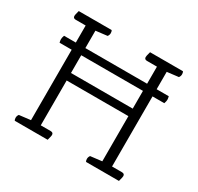

<svg xmlns="http://www.w3.org/2000/svg" viewBox="-140 -810 1004 975"><g transform="rotate(30 362.0 -322.5)"><path d="M666 0H473Q469 -6 469 -16Q469 -27 476 -36L543 -44V-309H181V-46H239Q255 -46 255 -32Q255 -25 250 -8L248 0H55Q51 -6 51 -16Q51 -27 58 -36L125 -44V-457H54Q51 -468 51 -476Q51 -485 56 -499H125V-599H67Q51 -599 51 -613Q51 -620 56 -637L58 -645H251Q255 -639 255 -629Q255 -618 248 -609L181 -601V-499H543V-599H485Q469 -599 469 -613Q469 -620 474 -637L476 -645H669Q673 -639 673 -629Q673 -618 666 -609L599 -601V-499H670Q673 -488 673 -480Q673 -471 668 -457H599V-46H657Q673 -46 673 -32Q673 -25 668 -8ZM543 -353V-457H181V-353Z"/></g></svg>

Font: Scope One
Style: Regular
Weight: 400
Designer: Dalton Maag Ltd
Foundry: Dalton Maag Ltd
Version: Version 1.002; ttfautohint (v1.4.1) -l 11 -r 50 -G 50 -x 14 